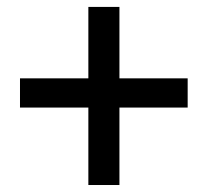

<svg xmlns="http://www.w3.org/2000/svg" viewBox="-20 -609 607 558"><path d="M525.4 -296.4H327.1V-71.3H236.8V-296.4H38.1V-381.3H236.8V-588.9H327.1V-381.3H525.4Z"/></svg>

Font: Roboto21382017
Style: Regular
Weight: 400
Designer: Christian Robertson
Foundry: Google
Version: Version 2.138; 2017